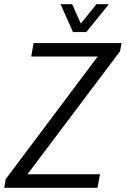

<svg xmlns="http://www.w3.org/2000/svg" viewBox="-39 -890 596 910"><path d="M-19 0 -12 -41 424 -622H109L120 -686H537L530 -647L91 -64H435L423 0ZM477 -870 370 -738H307L248 -870H303L356 -752H323L418 -870Z"/></svg>

Font: Archivo Condensed Light
Style: Italic
Weight: 300
Width: 3
Italic angle: -10°
Designer: Hector Gatti
Foundry: Omnibus-Type
Version: Version 2.001